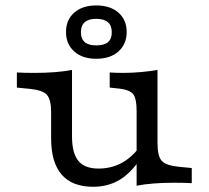

<svg xmlns="http://www.w3.org/2000/svg" viewBox="-20 -684 779 717"><path d="M248.9 -413.4V-206.7H170.9V-263.8Q170.9 -312.4 155 -330Q139.2 -347.6 90.4 -352.3L43 -356.9V-413.4Q54.8 -412.6 71.7 -412.2Q88.6 -411.8 109.7 -411.8Q148.9 -411.8 185.5 -414.6Q222.1 -417.4 248.9 -423ZM248.9 -206.7V-175.5Q248.9 -112.5 272.4 -83.5Q296 -54.5 348 -54.5Q404 -54.5 448.2 -83.8Q492.4 -113.2 524.1 -171.2L524.6 -128Q490.4 -58.8 442 -22.7Q393.6 13.5 328 13.5Q249.6 13.5 210.3 -31.9Q170.9 -77.3 170.9 -167V-206.7ZM490.2 0V-206.7H568.2V-149.6Q568.2 -101 584 -83.4Q599.9 -65.8 648.6 -61.1L696.1 -56.5V0Q684.3 -0.8 667.8 -1.2Q651.3 -1.6 629.4 -1.6Q590.1 -1.6 553.6 1.2Q517 4 490.2 9.6ZM568.2 -413.4V-206.7H490.2V-269.1Q490.2 -315.4 477.8 -331.8Q465.3 -348.3 426.3 -353L389.7 -356.9V-413.4Q400.7 -412.6 413.1 -412.2Q425.5 -411.8 442 -411.8Q473.6 -411.8 508.2 -415Q542.9 -418.2 568.2 -423ZM339.4 -464.5Q287.8 -464.5 257.1 -491.9Q226.5 -519.4 226.5 -564.5Q226.5 -609.7 257.1 -636.7Q287.8 -663.7 339.4 -663.7Q391.8 -663.7 422.4 -636.7Q453.1 -609.7 453.1 -564.5Q453.1 -519.4 422.4 -491.9Q391.8 -464.5 339.4 -464.5ZM339.4 -514.5Q369.2 -514.5 383.3 -526.6Q397.4 -538.7 397.4 -563.7Q397.4 -588.7 382.9 -601.2Q368.4 -613.7 339.4 -613.7Q311.1 -613.7 296.6 -601.2Q282.1 -588.7 282.1 -563.7Q282.1 -539.5 296.2 -527Q310.3 -514.5 339.4 -514.5Z"/></svg>

Font: Playfair 5pt SemiExpanded Light
Style: Regular
Weight: 300
Width: 6
Designer: Claus Eggers Sørensen
Foundry: Claus Eggers Sørensen
Version: Version 2.203